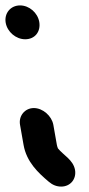

<svg xmlns="http://www.w3.org/2000/svg" viewBox="-37 -537 330 709"><path d="M160 -76 173 -2C173 1 176 8 177 11C197 36 233 53 240 90C246 124 223 152 189 152C172 152 157 146 143 134C104 101 61 61 50 -2L37 -76C31 -109 55 -138 88 -138C121 -138 154 -109 160 -76ZM108 -456C114 -420 92 -392 56 -392C22 -392 -10 -419 -16 -453C-22 -488 2 -517 37 -517C71 -517 102 -490 108 -456Z"/></svg>

Font: Blanket
Style: ReversedObl
Weight: 700
Foundry: Cannot Into Space Fonts
Version: Version 0.9